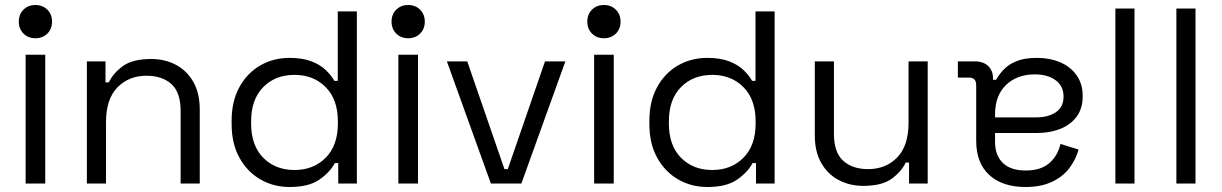

<svg xmlns="http://www.w3.org/2000/svg" viewBox="-20 -734 4886 768"><path d="M161 -515V0H82.5V-515ZM188.2 -647.4Q188.2 -618.2 169.4 -599.6Q150.5 -581 121.6 -581Q92.8 -581 74 -599.7Q55.2 -618.4 55.2 -647.6Q55.2 -676.8 74 -695.4Q92.8 -714 121.6 -714Q150.5 -714 169.4 -695.3Q188.2 -676.6 188.2 -647.4Z M327.5 0V-488.5H402V-404.8H415.5Q432 -440.5 471 -469.2Q510 -498 585.2 -498Q639.5 -498 683.4 -474.9Q727.2 -451.8 753.1 -406.8Q779 -361.8 779 -296V0H702.5V-290.5Q702.5 -364.5 665.6 -397.8Q628.8 -431 565.8 -431Q495 -431 449.5 -384.2Q404 -337.5 404 -245.2V0Z M1407.5 -688.5V0H1333V-81.8H1319.5Q1299.5 -44.5 1257.1 -15.2Q1214.8 14 1138 14Q1074.2 14 1021.8 -16.2Q969.2 -46.5 937.9 -102.8Q906.5 -159 906.5 -237.8V-250.8Q906.5 -328.8 937.5 -385.4Q968.5 -442 1021 -472.2Q1073.5 -502.5 1138 -502.5Q1189 -502.5 1224.8 -489Q1260.5 -475.5 1282.8 -454.1Q1305 -432.8 1317.5 -410.5H1331V-688.5ZM984.5 -248.5V-240Q984.5 -152.2 1032.9 -103.1Q1081.2 -54 1158 -54Q1234 -54 1282.8 -103.1Q1331.5 -152.2 1331.5 -240V-248.5Q1331.5 -336.2 1282.8 -385.4Q1234 -434.5 1158 -434.5Q1081 -434.5 1032.8 -385.4Q984.5 -336.2 984.5 -248.5Z M1652 -515V0H1573.5V-515ZM1679.2 -647.4Q1679.2 -618.2 1660.4 -599.6Q1641.5 -581 1612.6 -581Q1583.8 -581 1565 -599.7Q1546.2 -618.4 1546.2 -647.6Q1546.2 -676.8 1565 -695.4Q1583.8 -714 1612.6 -714Q1641.5 -714 1660.4 -695.3Q1679.2 -676.6 1679.2 -647.4Z M1943.5 0 1767.5 -488.5H1849L1997.8 -57.5H2011.2L2160 -488.5H2241.5L2065.5 0Z M2435 -515V0H2356.5V-515ZM2462.2 -647.4Q2462.2 -618.2 2443.4 -599.6Q2424.5 -581 2395.6 -581Q2366.8 -581 2348 -599.7Q2329.2 -618.4 2329.2 -647.6Q2329.2 -676.8 2348 -695.4Q2366.8 -714 2395.6 -714Q2424.5 -714 2443.4 -695.3Q2462.2 -676.6 2462.2 -647.4Z M3078.5 -688.5V0H3004V-81.8H2990.5Q2970.5 -44.5 2928.1 -15.2Q2885.8 14 2809 14Q2745.2 14 2692.8 -16.2Q2640.2 -46.5 2608.9 -102.8Q2577.5 -159 2577.5 -237.8V-250.8Q2577.5 -328.8 2608.5 -385.4Q2639.5 -442 2692 -472.2Q2744.5 -502.5 2809 -502.5Q2860 -502.5 2895.8 -489Q2931.5 -475.5 2953.8 -454.1Q2976 -432.8 2988.5 -410.5H3002V-688.5ZM2655.5 -248.5V-240Q2655.5 -152.2 2703.9 -103.1Q2752.2 -54 2829 -54Q2905 -54 2953.8 -103.1Q3002.5 -152.2 3002.5 -240V-248.5Q3002.5 -336.2 2953.8 -385.4Q2905 -434.5 2829 -434.5Q2752 -434.5 2703.8 -385.4Q2655.5 -336.2 2655.5 -248.5Z M3239.2 -192.5V-488.5H3315.8V-198Q3315.8 -124.8 3352.6 -91.1Q3389.5 -57.5 3452.5 -57.5Q3523.2 -57.5 3568.8 -104.2Q3614.2 -151 3614.2 -243.2V-488.5H3690.8V0H3616.2V-83.8H3602.8Q3586.2 -48.2 3547.2 -19.4Q3508.2 9.5 3433 9.5Q3379.5 9.5 3335.2 -13.6Q3291 -36.8 3265.1 -81.9Q3239.2 -127 3239.2 -192.5Z M4310.8 -349.5Q4310.8 -300 4286.6 -267.4Q4262.5 -234.8 4220.9 -218.4Q4179.2 -202 4127.8 -202H3960.2V-165.8Q3960.2 -112.8 3991.2 -82.4Q4022.2 -52 4083 -52Q4142.8 -52 4176.6 -81Q4210.5 -110 4222 -158.2L4294.5 -135.8Q4282.5 -94 4256.4 -60.2Q4230.2 -26.5 4186.9 -6.2Q4143.5 14 4082.5 14Q3989 14 3936.9 -34.2Q3884.8 -82.5 3884.8 -170.2V-393.5Q3884.8 -423.5 3856.8 -423.5H3811.5V-488.5H3880.5Q3913 -488.5 3932.5 -470.1Q3952 -451.8 3952 -420.2V-414.8H3964.2Q3975 -434.2 3993.9 -454.9Q4012.8 -475.5 4045 -489Q4077.2 -502.5 4127.8 -502.5Q4179.2 -502.5 4220.9 -484.8Q4262.5 -467 4286.6 -432.6Q4310.8 -398.2 4310.8 -349.5ZM3960.2 -276V-264.5H4124.8Q4172.5 -264.5 4203.4 -285.1Q4234.2 -305.8 4234.2 -347.8Q4234.2 -389.8 4202.4 -413.1Q4170.5 -436.5 4119.2 -436.5Q4048.2 -436.5 4004.2 -394.2Q3960.2 -352 3960.2 -276Z M4441.5 0V-700H4518V0Z M4685.5 0V-700H4762V0Z"/></svg>

Font: Space 7353
Style: Regular
Weight: 400
Designer: Christine Claussen + Ruben Lyon  (Space 7353)
Version: Version 1.000;FEAKit 1.0